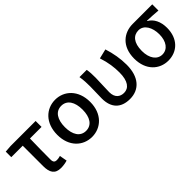

<svg xmlns="http://www.w3.org/2000/svg" viewBox="108 -1329 2108 2108"><g transform="rotate(-45 1162.0 -275.5)"><path d="M332 13C371 13 406 6 432 -2L416 -90C396 -84 378 -81 360 -81C331 -81 315 -95 315 -134C315 -230 316 -343 319 -458H499V-550H109L29 -544V-458H207V-140C207 -43 239 13 332 13Z M815 13C953 13 1071 -91 1071 -274C1071 -459 953 -564 815 -564C676 -564 559 -459 559 -274C559 -91 676 13 815 13ZM815 -81C726 -81 678 -157 678 -274C678 -392 726 -469 815 -469C904 -469 952 -392 952 -274C952 -157 904 -81 815 -81Z M1403 13C1550 13 1643 -92 1643 -279C1643 -375 1626 -470 1596 -564L1484 -537C1517 -437 1527 -354 1527 -275C1527 -141 1477 -81 1404 -81C1344 -81 1294 -116 1294 -202C1294 -271 1301 -363 1301 -419C1301 -469 1300 -512 1292 -550H1180C1190 -492 1191 -438 1191 -394C1191 -332 1187 -271 1187 -210C1187 -67 1262 13 1403 13Z M1999 13C2138 13 2243 -85 2243 -253C2243 -350 2206 -423 2142 -459V-464C2202 -462 2249 -459 2310 -454V-550H2005C1872 -550 1748 -461 1748 -269C1748 -87 1863 13 1999 13ZM2000 -81C1922 -81 1867 -152 1867 -269C1867 -397 1923 -456 2001 -456C2086 -456 2133 -366 2133 -263C2133 -150 2079 -81 2000 -81Z"/></g></svg>

Font: Source Han Sans KR Medium
Style: Regular
Weight: 500
Designer: Ryoko NISHIZUKA (kana & ideographs); Paul D. Hunt (Latin, Greek & Cyrillic); Wenlong ZHANG (bopomofo); Sandoll Communica
Foundry: Adobe Systems Incorporated
Version: Version 1.001;PS 1.001;hotconv 1.0.78;makeotf.lib2.5.61930